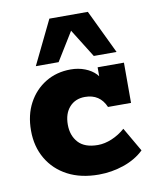

<svg xmlns="http://www.w3.org/2000/svg" viewBox="-75 -679 603 747"><g transform="rotate(-10 227.0 -305.5)"><path d="M256 10Q185 10 133.5 -17Q82 -44 53.5 -92.5Q25 -141 25 -204Q25 -266 50 -312.5Q75 -359 118.5 -385.5Q162 -412 218 -412Q248 -412 274 -402Q300 -392 317 -374Q334 -356 336 -332L323 -331V-402H427V-243H336Q313 -297 254 -297Q216 -297 193 -271.5Q170 -246 170 -202Q170 -159 195 -131.5Q220 -104 272 -104Q299 -104 327.5 -116Q356 -128 380 -149L435 -54Q403 -23 355 -6.5Q307 10 256 10ZM87 -448 171 -621H323L406 -448H316L246 -560L177 -448Z"/></g></svg>

Font: Rokkitt ExtraBold
Style: Regular
Weight: 800
Version: Version 3.103